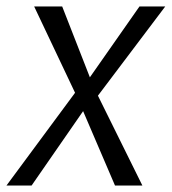

<svg xmlns="http://www.w3.org/2000/svg" viewBox="-41 -577 533 596"><path d="M-21 -1 192 -289 65 -557H152L238 -337L392 -557H472L263 -280L401 -1H316L217 -232L57 -1Z"/></svg>

Font: Merriweather Sans Light
Style: Italic
Weight: 300
Italic angle: -7.5°
Designer: Eben Sorkin
Foundry: Eben Sorkin
Version: Version 2.001; ttfautohint (v1.8.3)